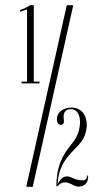

<svg xmlns="http://www.w3.org/2000/svg" viewBox="-20 -719 414 739"><path d="M81 0H106L262 -699H237ZM63 -405V-398H132V-405H110V-699H96C86 -692 71 -685 56 -680L59 -674C60 -674 76 -680 84 -683V-405ZM217 -239C228 -241 227 -253 225 -266C223 -285 233 -299 252 -299C277 -299 288 -277 288 -248C288 -228 282 -204 269 -183C246 -147 197 -111 197 -2H201C205 -6 214 -17 230 -17C239 -17 247 -14 255 -10C266 -4 278 2 292 -2C322 -8 319 -38 319 -43H315C314 -34 314 -25 296 -25C280 -25 268 -30 259 -34C251 -38 245 -40 237 -40C218 -40 207 -21 202 -10C205 -104 268 -138 294 -175C307 -194 314 -217 314 -238C314 -274 295 -305 255 -305C224 -305 199 -287 199 -262C199 -246 205 -236 217 -239Z"/></svg>

Font: Emberly
Style: Regular
Weight: 400
Designer: Rajesh Rajput
Foundry: Rajesh Rajput
Version: Version 1.000